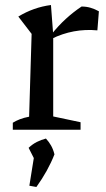

<svg xmlns="http://www.w3.org/2000/svg" viewBox="-20 -517 423 765"><path d="M368 -396Q272 -405 185 -362V-380Q212 -414 242 -441.5Q272 -469 305 -491Q324 -491 341 -486Q358 -481 374 -472ZM31 0V-28Q44 -36 59.5 -42Q75 -48 96 -52L106 -382L53 -451Q114 -488 183 -497L192 -379V-53L301 -30V0ZM97 223 118 92 197 98Q184 131 166 163.5Q148 196 125 228ZM127 137 94 72Q110 57 127 48.5Q144 40 163 35Q175 48 183.5 63Q192 78 197 98Z"/></svg>

Font: Piazzolla 24pt Medium
Style: Regular
Weight: 500
Designer: Juan Pablo del Peral
Foundry: Huerta Tipografica
Version: Version 2.005